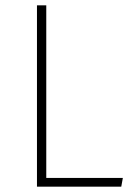

<svg xmlns="http://www.w3.org/2000/svg" viewBox="-20 -702 502 722"><path d="M154 -682V-33H442L436 0H119V-682Z"/></svg>

Font: Fira Sans UltraLight
Style: Regular
Weight: 200
Designer: Carrois Corporate & Edenspiekermann AG
Foundry: Carrois Corporate GbR & Edenspiekermann AG
Version: Version 4.106;PS 004.106;hotconv 1.0.70;makeotf.lib2.5.58329